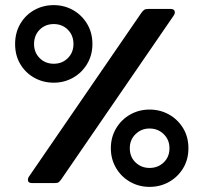

<svg xmlns="http://www.w3.org/2000/svg" viewBox="-20 -715 795 750"><path d="M39 -543Q39 -587 59 -621.5Q79 -656 113.5 -675.5Q148 -695 190 -695Q231 -695 265.5 -675.5Q300 -656 320.5 -621.5Q341 -587 341 -543Q341 -500 320.5 -465.5Q300 -431 265.5 -411.5Q231 -392 190 -392Q148 -392 113.5 -411.5Q79 -431 59 -465Q39 -499 39 -543ZM89 -13Q89 -20 93 -25L531 -663Q537 -672 542.5 -676Q548 -680 558 -680H648Q655 -680 659 -676.5Q663 -673 663 -667Q663 -660 659 -655L219 -14Q213 -6 209 -3Q205 0 195 0H104Q89 0 89 -13ZM267 -543Q267 -577 245 -599Q223 -621 190 -621Q157 -621 135 -599Q113 -577 113 -543Q113 -510 135 -488Q157 -466 190 -466Q223 -466 245 -488Q267 -510 267 -543ZM413 -136Q413 -179 433.5 -213.5Q454 -248 488.5 -267.5Q523 -287 564 -287Q606 -287 640.5 -267.5Q675 -248 695.5 -214Q716 -180 716 -136Q716 -92 695.5 -58Q675 -24 640.5 -4.5Q606 15 564 15Q523 15 488.5 -4.5Q454 -24 433.5 -58.5Q413 -93 413 -136ZM642 -136Q642 -169 619.5 -191Q597 -213 564 -213Q532 -213 509.5 -191Q487 -169 487 -136Q487 -102 509.5 -80.5Q532 -59 564 -59Q597 -59 619.5 -80.5Q642 -102 642 -136Z"/></svg>

Font: Mitr
Style: Regular
Weight: 400
Designer: Thanarat Vachiruckul
Foundry: Cadson Demak
Version: Version 1.002